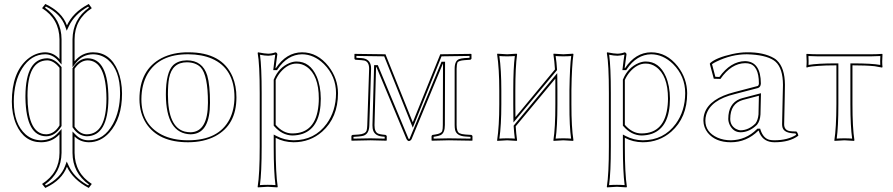

<svg xmlns="http://www.w3.org/2000/svg" viewBox="-20 -700 4457 958"><path d="M352.1 63Q353.5 163.6 438 217.8L422.9 237.8Q343.8 196.3 314 131.8Q289.1 198.7 208 236.8Q206.5 237.3 206.1 237.8L189.9 217.8Q276.4 162.1 276.9 63V-29.8Q240.2 9.8 185.1 9.8Q100.6 9.8 61 -79.1Q39.1 -129.9 39.1 -192.9Q39.1 -337.4 116.7 -404.3Q157.7 -438.5 206.1 -439Q248 -438 276.9 -404.8V-503.9Q275.4 -605.5 189.9 -659.2L206.1 -680.2Q289.6 -641.1 314 -573.2Q343.8 -637.2 417 -676.8Q420.4 -678.7 422.9 -680.2L438 -659.2Q352.5 -604 352.1 -503.9V-394Q388.2 -438.5 443.8 -439Q529.3 -439 567.9 -347.7Q588.4 -297.4 588.9 -233.9Q588.9 -108.9 525.4 -38.1Q481.4 9.8 422.9 9.8Q379.4 8.8 352.1 -19ZM417 -398.9Q379.4 -397.5 352.1 -356.9V-67.9Q377.9 -30.3 413.1 -29.8Q510.7 -31.2 511.2 -208Q509.8 -397.5 417 -398.9ZM210.9 -29.8Q251 -31.2 276.9 -74.2V-361.8Q247.6 -398.4 215.8 -398.9Q117.2 -397.5 117.2 -222.2Q117.2 -47.4 195.8 -31.2Q203.6 -29.8 210.9 -29.8ZM341.8 63V-43.9L359.4 -25.9Q385.3 0 422.9 0Q498.5 0 543.5 -81.5Q578.6 -146 579.1 -233.9Q579.1 -350.1 518.6 -401.9Q486.3 -428.7 443.8 -429.2Q391.6 -428.2 359.9 -387.7L341.8 -364.7V-503.9Q343.3 -604.5 423.8 -661.6L419.9 -667Q351.1 -628.4 323.2 -568.8L313 -546.9L304.7 -569.8Q283.2 -630.4 210.9 -666.5Q209.5 -667.5 209 -667.5L204.6 -661.6Q286.6 -604.5 287.1 -503.9V-377.9L269.5 -398.4Q242.7 -428.2 206.1 -429.2Q135.3 -429.2 90.3 -358.4Q49.3 -293.5 48.8 -192.9Q48.8 -82 107.9 -29.3Q141.6 -0.5 185.1 0Q237.3 -1 269.5 -36.6L287.1 -56.2V63Q285.6 163.1 204.6 220.2L209 225.6Q282.2 189 304.7 128.4L313 106L323.2 127.9Q349.1 184.1 412.1 220.7Q416.5 223.1 419.9 225.1L423.8 220.7Q342.3 162.6 341.8 63ZM417 -409.2Q520.5 -408.2 521 -208Q519.5 -21.5 413.1 -20Q371.1 -21.5 343.8 -62.5L341.8 -64.9V-359.9L343.8 -362.3Q375 -408.7 417 -409.2ZM210.9 -20Q110.4 -20 106.9 -210.9Q106.9 -216.8 106.9 -222.2Q108.4 -407.7 215.8 -409.2Q253.4 -407.7 284.7 -368.2L287.1 -365.2V-71.3L285.6 -68.8Q255.4 -20.5 210.9 -20Z M912.6 -389.2Q838.9 -389.2 823.7 -310.1Q817.9 -279.8 817.9 -228Q817.9 -65.4 901.9 -43.5Q916.5 -40 931.6 -40Q1017.1 -42.5 1017.6 -187Q1017.6 -325.7 981 -364.3Q956.5 -388.7 912.6 -389.2ZM675.8 -205.1Q675.8 -352.1 786.6 -410.2Q843.8 -439.5 919.9 -439Q1088.4 -439 1140.6 -316.9Q1159.7 -271 1159.7 -213.9Q1159.7 -76.7 1054.2 -20.5Q996.6 9.8 918 9.8Q771.5 9.8 709.5 -84Q676.3 -135.3 675.8 -205.1ZM912.6 -398.9Q990.7 -398.9 1014.2 -322.8Q1027.8 -276.4 1027.8 -187Q1027.8 -41 943.4 -30.8Q937.5 -30.3 931.6 -29.8Q808.6 -33.2 807.6 -228Q807.6 -339.8 844.7 -375.5Q870.1 -398.4 912.6 -398.9ZM685.5 -205.1Q685.5 -80.1 787.1 -27.8Q842.3 0 918 0Q1071.3 0 1125.5 -105Q1149.4 -152.3 1149.9 -213.9Q1149.9 -357.9 1037.6 -407.2Q987.8 -428.7 919.9 -429.2Q774.9 -430.2 716.3 -331.1Q686 -278.3 685.5 -205.1Z M1275.9 32.2V-234.9Q1275.9 -380.4 1265.6 -436L1267.6 -439Q1302.2 -432.1 1318.8 -432.1Q1337.9 -432.6 1354.5 -439Q1362.8 -437 1363.8 -429.2Q1354.5 -360.4 1354.5 -359.9H1356.4Q1408.7 -438.5 1486.8 -439Q1564.5 -439 1619.6 -368.7Q1666 -308.6 1666.5 -234.9Q1666.5 -113.3 1587.4 -43Q1526.9 9.8 1444.8 9.8Q1396 9.3 1355.5 -12.2V32.2Q1355.5 165.5 1365.7 231.9L1363.8 234.9Q1361.8 234.9 1315.9 231.9L1266.6 234.9L1265.6 231.9Q1275.9 168.5 1275.9 32.2ZM1355.5 -300.8V-77.1Q1392.6 -34.2 1438.5 -34.2Q1556.6 -34.2 1569.3 -176.8Q1570.8 -192.4 1570.8 -208Q1570.8 -324.2 1510.3 -366.7Q1487.3 -382.8 1459.5 -382.8Q1417 -382.8 1380.4 -340.8Q1364.7 -322.3 1355.5 -300.8ZM1285.6 32.2Q1285.6 161.1 1276.9 223.6Q1294.4 222.2 1315.9 222.2Q1338.4 222.2 1354.5 223.6Q1345.7 157.2 1345.7 32.2V-28.8L1360.4 -21Q1399.9 -0.5 1444.8 0Q1549.3 0 1609.9 -82.5Q1656.2 -146.5 1656.7 -234.9Q1656.7 -320.3 1595.7 -380.9Q1546.4 -428.7 1486.8 -429.2Q1414.1 -427.7 1365.2 -354.5L1362.3 -350.1H1343.3L1344.7 -360.8Q1348.6 -397.5 1353.5 -427.7Q1336.4 -422.4 1318.8 -421.9Q1301.8 -421.9 1277.3 -426.8Q1285.6 -365.7 1285.6 -234.9ZM1345.7 -303.2 1346.7 -304.7Q1371.1 -363.3 1424.8 -385.7Q1443.4 -393.1 1459.5 -393.1Q1526.4 -393.1 1559.6 -319.3Q1580.1 -272.5 1580.6 -208Q1580.6 -65.4 1491.2 -32.7Q1467.3 -24.4 1438.5 -23.9Q1387.2 -25.4 1348.1 -70.3L1345.7 -73.2Z M1749.5 -431.2 1903.3 -429.2 2039.6 -89.8 2176.8 -429.2 2330.6 -431.2 2332.5 -429.2V-407.2Q2330.6 -403.3 2326.7 -401.9L2298.3 -399.9Q2266.6 -397.5 2262.2 -387.2Q2258.8 -378.4 2258.3 -356.9V-76.2Q2258.3 -43 2272.5 -35.2Q2282.7 -30.3 2301.8 -28.8L2331.5 -26.9Q2336.4 -24.9 2337.4 -21V0L2336.4 2L2219.7 0L2134.8 2L2133.3 0V-21Q2134.8 -25.9 2138.7 -26.9L2151.4 -28.8Q2181.6 -33.2 2186.5 -46.4Q2189.5 -55.7 2189.5 -76.2L2190.4 -381.8H2189.5L2033.7 -5.9Q2028.3 3.4 2019.5 3.9Q2012.7 2 2008.3 -5.9L1858.4 -365.2H1856.4L1848.6 -75.2Q1848.6 -41 1867.2 -33.2Q1875 -30.3 1886.7 -28.8L1903.3 -26.9Q1908.7 -24.4 1909.7 -21V0L1907.7 2L1828.6 0L1734.4 2L1733.4 0V-22Q1735.4 -25.9 1739.7 -26.9L1769.5 -28.8Q1802.7 -31.2 1809.1 -48.3Q1812 -58.1 1812.5 -75.2L1821.8 -356.9Q1821.8 -391.6 1798.3 -397.9Q1791.5 -399.4 1782.7 -399.9L1753.4 -401.9Q1749 -403.8 1748.5 -407.2V-429.2ZM1758.3 -420.9V-411.6L1783.2 -410.2Q1827.1 -407.2 1831.1 -367.2Q1831.5 -361.8 1831.5 -356.9L1822.8 -74.7Q1821.8 -32.2 1793.5 -22.9Q1783.2 -20 1770 -19L1743.7 -17.1V-8.3L1828.6 -9.8L1899.4 -8.3V-17.6L1885.3 -19Q1844.7 -23.9 1839.4 -59.1Q1838.4 -66.9 1838.4 -75.2L1846.7 -375H1865.2L2017.6 -9.8Q2019 -7.3 2020 -5.9Q2022 -5.9 2023.4 -7.8Q2024.4 -9.3 2024.4 -9.8L2183.1 -392.1H2200.7L2199.7 -76.2Q2199.7 -36.6 2178.7 -25.9Q2168.5 -21.5 2152.8 -19L2143.6 -17.6V-8.3L2219.7 -9.8L2327.6 -8.3V-17.1L2300.8 -19Q2257.3 -22 2250.5 -52.7Q2248.5 -62.5 2248.5 -76.2V-356.9Q2248.5 -396 2270 -404.8Q2280.8 -408.7 2297.9 -410.2L2322.8 -411.6V-420.9L2183.1 -418.9L2039.6 -63L1897 -418.9Z M2551.3 -250V-180.2Q2551.3 -141.6 2551.8 -115.7L2749 -353.5Q2746.6 -394 2741.2 -429.2L2742.2 -432.1Q2744.1 -432.1 2791 -429.2Q2791 -429.2 2839.4 -432.1L2841.3 -429.2Q2833 -375 2831.1 -250V-179.2Q2831.1 -63 2841.3 0L2839.4 2.9Q2837.4 2.9 2791 0Q2791 0 2742.2 2.9L2741.2 0Q2751 -61 2751 -179.2V-250Q2751 -283.7 2751 -307.6L2553.2 -69.8Q2555.2 -33.7 2560.1 0L2558.1 2.9Q2556.2 2.9 2510.3 0Q2510.3 0 2461.4 2.9L2460.4 0Q2471.2 -70.3 2471.2 -180.2V-249Q2471.2 -356.4 2460.4 -429.2L2461.4 -432.1Q2463.4 -432.1 2510.3 -429.2Q2510.3 -429.2 2558.1 -432.1L2560.1 -429.2Q2551.3 -363.8 2551.3 -250ZM2541 -250Q2541 -360.4 2548.8 -420.4Q2531.7 -418.9 2510.3 -418.9Q2487.8 -418.9 2471.7 -420.4Q2481.4 -350.6 2481.4 -249V-180.2Q2481.4 -74.7 2471.7 -8.3Q2488.3 -9.8 2510.3 -9.8Q2532.7 -9.8 2548.8 -8.3Q2544.9 -38.6 2543 -69.3V-73.2L2760.3 -335L2760.7 -308.1Q2761.2 -283.2 2761.2 -250V-179.2Q2761.2 -65.9 2752.4 -8.3Q2769.5 -9.8 2791 -9.8Q2813 -9.8 2829.6 -8.3Q2820.8 -69.3 2821.3 -179.2V-250Q2823.2 -371.6 2830.1 -420.4Q2812.5 -418.9 2791 -418.9Q2768.6 -418.9 2752.4 -420.4Q2757.3 -388.2 2759.3 -354V-350.1L2542 -88.9L2541.5 -115.7Q2541 -142.1 2541 -180.2Z M3018.1 32.2V-234.9Q3018.1 -380.4 3007.8 -436L3009.8 -439Q3044.4 -432.1 3061 -432.1Q3080.1 -432.6 3096.7 -439Q3105 -437 3106 -429.2Q3096.7 -360.4 3096.7 -359.9H3098.6Q3150.9 -438.5 3229 -439Q3306.6 -439 3361.8 -368.7Q3408.2 -308.6 3408.7 -234.9Q3408.7 -113.3 3329.6 -43Q3269 9.8 3187 9.8Q3138.2 9.3 3097.7 -12.2V32.2Q3097.7 165.5 3107.9 231.9L3106 234.9Q3104 234.9 3058.1 231.9L3008.8 234.9L3007.8 231.9Q3018.1 168.5 3018.1 32.2ZM3097.7 -300.8V-77.1Q3134.8 -34.2 3180.7 -34.2Q3298.8 -34.2 3311.5 -176.8Q3313 -192.4 3313 -208Q3313 -324.2 3252.4 -366.7Q3229.5 -382.8 3201.7 -382.8Q3159.2 -382.8 3122.6 -340.8Q3106.9 -322.3 3097.7 -300.8ZM3027.8 32.2Q3027.8 161.1 3019 223.6Q3036.6 222.2 3058.1 222.2Q3080.6 222.2 3096.7 223.6Q3087.9 157.2 3087.9 32.2V-28.8L3102.5 -21Q3142.1 -0.5 3187 0Q3291.5 0 3352.1 -82.5Q3398.4 -146.5 3398.9 -234.9Q3398.9 -320.3 3337.9 -380.9Q3288.6 -428.7 3229 -429.2Q3156.2 -427.7 3107.4 -354.5L3104.5 -350.1H3085.4L3086.9 -360.8Q3090.8 -397.5 3095.7 -427.7Q3078.6 -422.4 3061 -421.9Q3043.9 -421.9 3019.5 -426.8Q3027.8 -365.7 3027.8 -234.9ZM3087.9 -303.2 3088.9 -304.7Q3113.3 -363.3 3167 -385.7Q3185.5 -393.1 3201.7 -393.1Q3268.6 -393.1 3301.8 -319.3Q3322.3 -272.5 3322.8 -208Q3322.8 -65.4 3233.4 -32.7Q3209.5 -24.4 3180.7 -23.9Q3129.4 -25.4 3090.3 -70.3L3087.9 -73.2Z M3892.6 -80.1Q3892.6 -50.8 3920.4 -45.9Q3932.1 -43.9 3953.6 -43.9Q3961.4 -36.6 3963.4 -22.9Q3919.9 9.8 3844.7 9.8Q3791 9.8 3770.5 -34.7Q3767.6 -41.5 3765.6 -47.9H3763.7Q3705.1 9.8 3626.5 9.8Q3550.3 9.8 3511.7 -37.1Q3490.2 -64 3489.7 -98.1Q3489.7 -180.2 3590.3 -222.7Q3615.2 -232.9 3643.6 -240.2L3760.7 -271Q3766.1 -274.4 3766.6 -283.2Q3766.6 -375.5 3712.4 -383.8Q3705.1 -384.8 3697.8 -384.8Q3628.4 -383.8 3574.7 -306.2L3541.5 -307.1L3521.5 -381.8L3524.4 -386.2Q3554.7 -412.6 3633.3 -430.2Q3673.3 -439 3706.5 -439Q3789.6 -439.9 3841.3 -410.2Q3850.6 -404.8 3856.4 -398.9Q3896 -361.8 3896.5 -276.9Q3896.5 -272.5 3895.5 -215.8Q3892.6 -98.6 3892.6 -80.1ZM3766.6 -222.2 3686.5 -201.2Q3624 -183.6 3623.5 -106.9Q3623.5 -74.2 3651.4 -57.1Q3663.6 -50.3 3675.8 -49.8Q3716.3 -50.8 3749.5 -84Q3761.7 -100.1 3764.6 -128.9ZM3882.3 -80.1Q3882.3 -98.1 3885.3 -217.8Q3886.7 -272.5 3886.7 -276.9Q3886.2 -358.4 3850.1 -391.6Q3815.4 -422.4 3729.5 -428.2Q3716.8 -429.2 3706.5 -429.2Q3630.4 -429.2 3555.7 -393.1Q3540.5 -385.7 3532.7 -379.9L3549.3 -316.9L3569.3 -315.9Q3626 -394 3697.8 -395Q3775.9 -393.1 3776.4 -283.2Q3775.4 -266.6 3763.7 -261.7V-261.2L3646 -230.5Q3524.9 -201.2 3503.4 -126Q3499.5 -111.8 3499.5 -98.1Q3499.5 -40.5 3560.1 -13.2Q3590.8 0 3626.5 0Q3701.7 -1 3756.3 -55.2L3759.3 -58.1H3772.9L3774.9 -51.3Q3789.1 -9.8 3819.3 -2.4Q3830.6 0 3844.7 0Q3911.1 -0.5 3952.6 -27.3Q3951.2 -31.2 3949.2 -34.2Q3894 -34.7 3884.8 -62.5Q3882.3 -70.8 3882.3 -80.1ZM3776.9 -234.9 3774.4 -128.9Q3772.5 -96.2 3756.8 -77.1Q3719.2 -40.5 3675.8 -40Q3638.7 -40 3620.6 -77.6Q3613.8 -92.8 3613.8 -106.9Q3613.8 -183.1 3671.9 -206.5Q3678.2 -209 3684.1 -210.4Z M4153.3 -374Q4097.2 -374 4060.1 -371.1Q4022.9 -368.2 4014.2 -365.7L4005.4 -362.8L4003.4 -366.2Q4006.3 -389.2 4003.4 -429.2L4005.4 -431.2Q4035.6 -429.2 4060.1 -429.2H4326.2Q4351.6 -429.2 4381.3 -431.2L4383.3 -429.2Q4380.4 -388.2 4383.3 -366.2L4381.3 -362.8Q4381.3 -362.8 4344.7 -369.6Q4301.8 -374 4233.4 -374V-180.2Q4233.4 -63 4243.2 0L4241.2 2.9Q4239.3 2.9 4193.4 0L4144 2.9L4143.1 0Q4152.8 -61 4153.3 -180.2ZM4153.3 -383.8H4163.1V-180.2Q4163.1 -65.9 4154.8 -8.3Q4171.9 -9.8 4193.4 -9.8Q4215.3 -9.8 4231.9 -8.3Q4223.1 -69.3 4223.1 -180.2V-383.8H4233.4Q4330.6 -383.8 4372.1 -376Q4371.1 -395 4372.6 -420.4Q4346.7 -418.9 4326.2 -418.9H4060.1Q4039.1 -418.9 4013.7 -420.4Q4015.1 -394.5 4014.2 -376Q4057.6 -383.8 4153.3 -383.8Z"/></svg>

Font: Linux Biolinum Outline O
Style: Bold
Weight: 700
Designer: Philipp H. Poll
Foundry: Philipp H. Poll
Version: Version 0.9.2